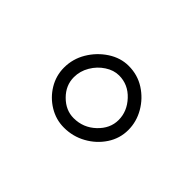

<svg xmlns="http://www.w3.org/2000/svg" viewBox="-53 -942 511 511"><g transform="rotate(45 202.5 -686.0)"><path d="M327.1 -683.1Q327.1 -651.4 309.6 -624.8Q292 -598.1 263.4 -582.3Q234.9 -566.4 201.2 -566.4Q171.4 -566.4 145.5 -582Q119.6 -597.7 104 -623.5Q88.4 -649.4 88.4 -679.7Q88.4 -712.4 105.2 -740.7Q122.1 -769 149.4 -786.9Q176.8 -804.7 207 -804.7Q240.7 -804.7 267.8 -787.4Q294.9 -770 311 -742.2Q327.1 -714.4 327.1 -683.1ZM290 -683.6Q290 -716.3 265.6 -742.4Q241.2 -768.6 207 -768.6Q187 -768.6 168 -756.1Q148.9 -743.7 137 -723.4Q125 -703.1 125 -680.2Q125 -649.4 148.4 -626Q171.9 -602.5 201.7 -602.5Q237.8 -602.5 263.9 -627.2Q290 -651.9 290 -683.6Z"/></g></svg>

Font: Mikhak-DS2-FD Light
Style: Regular
Weight: 300
Designer: Amin Abedi
Version: Version 3.2